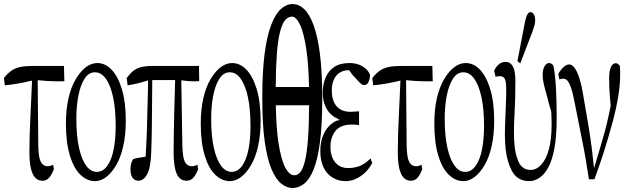

<svg xmlns="http://www.w3.org/2000/svg" viewBox="-24 -845 3143 963"><path d="M246.6 2.9Q234.4 33.7 221.4 47.6Q208.5 61.5 189.5 61.5Q167.5 61.5 153.3 46.9Q123.5 16.1 123.5 -81.1Q123.5 -161.6 128.9 -269Q131.8 -320.8 133.3 -362.8Q134.8 -404.8 136.7 -440.9Q68.8 -423.8 0.5 -417Q-2 -430.7 -4.4 -453.6Q13.7 -476.6 33 -490.2Q52.2 -503.9 78.1 -509Q104 -514.2 140.1 -514.2H296.9Q297.9 -471.2 298.8 -437.5Q282.7 -437 267.1 -437Q216.3 -437 165 -442.9Q166.5 -274.9 168 -116.7Q168.9 -55.7 180.2 -34.2Q192.4 -11.2 215.3 -11.2Q228.5 -11.2 242.7 -19Q244.6 -2.9 246.6 2.9Z M460.9 17.1Q493.2 17.1 514.9 -14.4Q536.6 -45.9 546.4 -97.4Q556.2 -148.9 556.2 -211.9Q556.2 -298.8 543 -358.9Q529.8 -418.9 506.6 -450.7Q483.4 -482.4 452.6 -482.4Q420.4 -482.4 399.4 -449.2Q379.4 -417.5 369.1 -365.2Q358.9 -313 358.9 -250Q358.9 -163.1 372.3 -103.5Q385.7 -43.9 408.7 -13.4Q431.6 17.1 460.9 17.1ZM306.6 -226.1Q306.6 -297.4 319.8 -353.5Q333 -409.7 356.2 -448.5Q379.4 -487.3 406.7 -508.1Q434.1 -528.8 464.4 -528.8Q503.4 -528.8 535.4 -495.8Q567.4 -462.9 587.2 -398.2Q606.9 -333.5 606.9 -240.2Q606.9 -168.9 594.2 -112.1Q581.5 -55.2 558.6 -16.4Q535.6 22.5 508.5 43Q481.4 63.5 452.1 63.5Q413.1 63.5 379.6 31.7Q346.2 0 326.4 -65.2Q306.6 -130.4 306.6 -226.1Z M862.8 27.8Q846.7 -7.8 846.7 -81.1Q846.7 -122.1 847.7 -169.9Q848.6 -214.8 849.6 -269.5Q850.6 -314.5 854.5 -443.4H739.7Q739.7 -418 738.8 -346.7Q737.8 -275.4 737.8 -227.1Q737.8 -179.2 734.4 -77.6Q731.4 -2 713.4 30.3Q696.3 61.5 668.9 61.5Q652.3 61.5 641.4 47.1Q630.4 32.7 630.4 6.3Q630.4 -14.2 634 -25.6Q637.7 -37.1 643.6 -46.4Q654.3 -50.8 666.5 -52.7Q694.8 -57.6 706.5 -59.1Q710.9 -133.3 712.9 -196.8Q713.9 -238.8 715.3 -290.5Q716.3 -332.5 717.8 -384.3Q718.3 -408.2 718.8 -441.9Q667.5 -424.8 616.2 -417Q613.8 -430.2 611.3 -453.6Q627.9 -476.1 644.3 -489.3Q660.6 -502.4 683.3 -508.3Q706.1 -514.2 741.2 -514.2H974.1Q974.6 -471.2 975.1 -438Q963.9 -437.5 952.6 -437Q918.9 -437 885.3 -442.4Q887.7 -274.4 890.6 -116.7Q892.1 -55.7 902.8 -34.2Q914.6 -11.2 939 -11.2Q947.3 -11.2 954.3 -13.7Q961.4 -16.1 966.3 -18.6Q968.3 -2.9 970.2 2.9Q958 33.7 944.6 47.6Q931.2 61.5 912.1 61.5Q878.4 61.5 862.8 27.8Z M1137.2 17.1Q1169.4 17.1 1191.2 -14.4Q1212.9 -45.9 1222.7 -97.4Q1232.4 -148.9 1232.4 -211.9Q1232.4 -298.8 1219.2 -358.9Q1206.1 -418.9 1182.9 -450.7Q1159.7 -482.4 1128.9 -482.4Q1096.7 -482.4 1075.7 -449.2Q1055.7 -417.5 1045.4 -365.2Q1035.2 -313 1035.2 -250Q1035.2 -163.1 1048.6 -103.5Q1062 -43.9 1085 -13.4Q1107.9 17.1 1137.2 17.1ZM982.9 -226.1Q982.9 -297.4 996.1 -353.5Q1009.3 -409.7 1032.5 -448.5Q1055.7 -487.3 1083 -508.1Q1110.4 -528.8 1140.6 -528.8Q1179.7 -528.8 1211.7 -495.8Q1243.7 -462.9 1263.4 -398.2Q1283.2 -333.5 1283.2 -240.2Q1283.2 -168.9 1270.5 -112.1Q1257.8 -55.2 1234.9 -16.4Q1211.9 22.5 1184.8 43Q1157.7 63.5 1128.4 63.5Q1089.4 63.5 1055.9 31.7Q1022.5 0 1002.7 -65.2Q982.9 -130.4 982.9 -226.1Z M1407.2 -3.9Q1427.7 34.2 1451.7 34.2Q1469.2 34.2 1482.7 17.8Q1496.1 1.5 1505.9 -39.1Q1525.4 -119.1 1526.4 -316.9H1359.4Q1361.3 -205.1 1372.1 -132.3Q1385.7 -43.9 1407.2 -3.9ZM1386.2 75.7Q1358.4 52.7 1337.2 2Q1315.9 -48.8 1303.7 -135Q1291.5 -221.2 1291.5 -353Q1291.5 -484.9 1303.2 -575.7Q1314.9 -665 1336.2 -720.2Q1357.4 -775.4 1385 -800Q1412.6 -824.7 1443.8 -824.7Q1475.1 -824.7 1502.2 -798.8Q1529.3 -772.9 1549.3 -717.3Q1569.8 -661.1 1581.1 -570.8Q1592.3 -480.5 1592.3 -349.4Q1592.3 -218.3 1580.6 -130.6Q1568.8 -43 1548.3 6.8Q1527.8 56.2 1500.5 77.1Q1473.1 98.1 1443.6 98.1Q1414.1 98.1 1386.2 75.7ZM1480.5 -721.7Q1460.9 -761.7 1440.4 -761.7Q1421.9 -761.7 1406.7 -744.6Q1391.6 -727.5 1380.6 -685.3Q1369.6 -643.1 1364.5 -573Q1359.4 -502.9 1358.9 -408.7H1525.9Q1523.9 -516.1 1513.7 -588.9Q1501 -679.2 1480.5 -721.7Z M1642.6 -227.1Q1654.8 -236.3 1668.9 -241.2Q1674.8 -238.8 1680.7 -245.6Q1674.8 -243.2 1668.9 -250.5Q1656.2 -255.4 1646 -263.2Q1621.6 -281.2 1608.2 -311.5Q1594.7 -341.8 1594.7 -379.4Q1594.7 -422.4 1608.9 -455.8Q1623 -489.3 1652.3 -509Q1681.6 -528.8 1729 -528.8Q1753.9 -528.8 1774.2 -521.5Q1794.4 -514.2 1809.3 -501.2Q1824.2 -488.3 1832 -470.7Q1832 -449.7 1824.2 -433.6Q1817.4 -418.5 1803.2 -418.5Q1796.4 -418.5 1791 -421.9Q1778.8 -429.7 1755.9 -457Q1741.7 -470.2 1727.1 -493.2Q1725.6 -488.3 1724.6 -493.2Q1699.2 -492.2 1681.2 -481.4Q1661.1 -469.2 1650.6 -446Q1640.1 -422.9 1640.1 -390.1Q1640.1 -357.4 1650.6 -333.7Q1661.1 -310.1 1681.9 -297.1Q1702.6 -284.2 1734.4 -284.2Q1744.1 -284.2 1754.4 -285.2Q1764.6 -286.1 1776.9 -286.6Q1776.9 -247.6 1776.9 -217.8Q1763.2 -219.7 1755.4 -220Q1747.6 -220.2 1740.7 -220.2Q1710 -220.2 1688.7 -210.9Q1667.5 -201.7 1655.8 -184.6Q1633.3 -152.8 1633.3 -108.4Q1633.3 -77.6 1643.6 -53.5Q1653.8 -29.3 1673.8 -15.6Q1693.8 -2 1722.2 -2Q1750.5 -2 1777.6 -11.5Q1804.7 -21 1835 -50.3Q1839.4 -34.2 1843.3 -28.3Q1827.1 2.4 1805.7 22Q1759.8 63.5 1709.5 63.5Q1673.3 63.5 1644.5 46.1Q1615.7 28.8 1599.1 -4.9Q1582.5 -38.6 1582.5 -86.7Q1582.5 -134.8 1598.6 -170.7Q1614.7 -206.5 1642.6 -227.1Z M2094.2 2.9Q2082 33.7 2069.1 47.6Q2056.2 61.5 2037.1 61.5Q2015.1 61.5 2001 46.9Q1971.2 16.1 1971.2 -81.1Q1971.2 -161.6 1976.6 -269Q1979.5 -320.8 1981 -362.8Q1982.4 -404.8 1984.4 -440.9Q1916.5 -423.8 1848.1 -417Q1845.7 -430.7 1843.3 -453.6Q1861.3 -476.6 1880.6 -490.2Q1899.9 -503.9 1925.8 -509Q1951.7 -514.2 1987.8 -514.2H2144.5Q2145.5 -471.2 2146.5 -437.5Q2130.4 -437 2114.7 -437Q2064 -437 2012.7 -442.9Q2014.2 -274.9 2015.6 -116.7Q2016.6 -55.7 2027.8 -34.2Q2040 -11.2 2063 -11.2Q2076.2 -11.2 2090.3 -19Q2092.3 -2.9 2094.2 2.9Z M2308.6 17.1Q2340.8 17.1 2362.5 -14.4Q2384.3 -45.9 2394 -97.4Q2403.8 -148.9 2403.8 -211.9Q2403.8 -298.8 2390.6 -358.9Q2377.4 -418.9 2354.2 -450.7Q2331.1 -482.4 2300.3 -482.4Q2268.1 -482.4 2247.1 -449.2Q2227.1 -417.5 2216.8 -365.2Q2206.5 -313 2206.5 -250Q2206.5 -163.1 2220 -103.5Q2233.4 -43.9 2256.3 -13.4Q2279.3 17.1 2308.6 17.1ZM2154.3 -226.1Q2154.3 -297.4 2167.5 -353.5Q2180.7 -409.7 2203.9 -448.5Q2227.1 -487.3 2254.4 -508.1Q2281.7 -528.8 2312 -528.8Q2351.1 -528.8 2383.1 -495.8Q2415 -462.9 2434.8 -398.2Q2454.6 -333.5 2454.6 -240.2Q2454.6 -168.9 2441.9 -112.1Q2429.2 -55.2 2406.2 -16.4Q2383.3 22.5 2356.2 43Q2329.1 63.5 2299.8 63.5Q2260.7 63.5 2227.3 31.7Q2193.8 0 2174.1 -65.2Q2154.3 -130.4 2154.3 -226.1Z M2454.1 -489.3Q2462.9 -509.8 2477.5 -522.2Q2492.2 -534.7 2511.5 -534.7Q2530.8 -534.7 2542 -521Q2553.2 -507.3 2557.1 -486.1Q2561 -464.8 2561 -441.4Q2561 -345.7 2556.2 -261.7Q2553.7 -219.7 2553.7 -181.2Q2553.7 -93.8 2570.8 -49.3Q2588.4 7.3 2636.7 7.3Q2667 7.3 2691.4 -19.8Q2715.8 -46.9 2729.2 -96.9Q2742.7 -147 2742.7 -217.8Q2742.7 -239.3 2741.9 -257.1Q2741.2 -274.9 2740.7 -286.1Q2729.5 -320.8 2718.8 -365.2Q2707 -406.7 2702.4 -428.2Q2697.8 -449.7 2697.8 -467.8Q2697.8 -497.1 2707.5 -512.9Q2717.3 -528.8 2729.5 -528.8Q2737.3 -528.8 2742.4 -525.1Q2747.6 -521.5 2752 -514.6Q2761.7 -463.4 2764.9 -395Q2768.1 -326.7 2768.1 -251Q2768.1 -164.1 2757.1 -103.3Q2746.1 -42.5 2726.6 -6.3Q2707 29.8 2682.1 46.6Q2657.2 63.5 2630.4 63.5Q2592.3 63.5 2565.4 41Q2538.6 15.6 2523.4 -38.6Q2508.8 -87.4 2508.3 -168Q2508.3 -206.5 2510.3 -247.1Q2510.3 -247.1 2512.7 -305.2Q2515.1 -363.3 2515.1 -394Q2515.1 -424.8 2510.7 -442.4Q2504.9 -462.9 2482.9 -462.9Q2469.7 -462.9 2461.4 -460Q2458 -480 2454.1 -489.3ZM2645.5 -683.6 2585.4 -526.9 2571.3 -538.6 2609.9 -739.3Q2615.7 -765.6 2622.8 -774.9Q2629.9 -784.2 2636.7 -784.2Q2646.5 -784.2 2653.3 -773.4Q2660.2 -762.7 2660.2 -745.8Q2660.2 -729 2656.7 -717.3Q2653.3 -705.6 2645.5 -683.6Z M2776.4 -475.1Q2794.9 -505.4 2812.5 -516.1Q2822.3 -522 2830.6 -522Q2843.8 -522 2856.7 -506.1Q2869.6 -490.2 2881.6 -453.9Q2893.6 -417.5 2903.3 -355Q2932.6 -191.9 2942.9 -110.8Q2949.2 -63 2955.6 -1.5Q2989.7 -114.3 3009.8 -186.5Q3021 -227.1 3029.8 -270.5Q3029.8 -270.5 3039.1 -314Q3037.6 -327.6 3035.6 -350.6Q3031.2 -403.3 3031.2 -451.2Q3031.2 -491.2 3041 -510.3Q3049.8 -527.8 3063 -527.8Q3071.3 -527.8 3075.7 -524.4Q3080.1 -521 3084.5 -515.6Q3085.9 -506.8 3086.2 -496.3Q3086.4 -485.8 3086.4 -465.3Q3086.4 -416.5 3075.4 -353Q3064.5 -289.6 3044.9 -219.2Q3004.9 -73.2 2957.5 54.2H2929.7Q2914.6 -50.3 2895 -146Q2875.5 -241.7 2855.5 -343.8Q2848.1 -381.8 2840.3 -404.3Q2832.5 -426.8 2823.5 -438.5Q2814.5 -450.2 2801.3 -450.2Q2790.5 -450.2 2781.7 -446.8Q2778.8 -456.1 2776.4 -475.1Z"/></svg>

Font: Scarab Serif
Style: Condensed-Light
Weight: 300
Designer: John Roberts
Foundry: Scarab
Version: 1.0